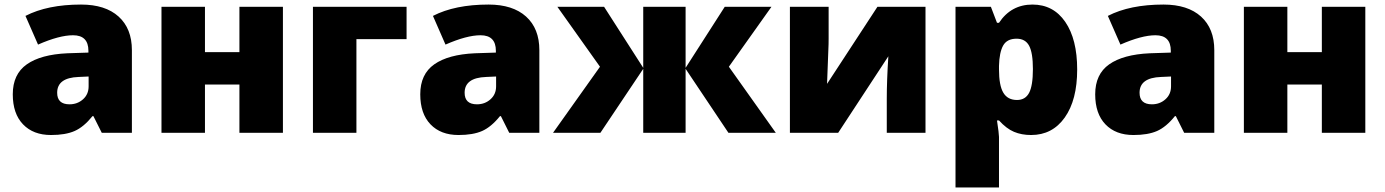

<svg xmlns="http://www.w3.org/2000/svg" viewBox="-20 -583 6081 843"><path d="M426.8 0 390.1 -73.2H386.2Q347.7 -25.4 307.6 -7.8Q267.6 9.8 204.1 9.8Q126 9.8 81.1 -37.1Q36.1 -84 36.1 -168.9Q36.1 -257.3 97.7 -300.5Q159.2 -343.8 275.9 -349.1L368.2 -352.1V-359.9Q368.2 -428.2 300.8 -428.2Q240.2 -428.2 147 -387.2L91.8 -513.2Q188.5 -563 335.9 -563Q442.4 -563 500.7 -510.3Q559.1 -457.5 559.1 -362.8V0ZM285.2 -125Q319.8 -125 344.5 -147Q369.1 -168.9 369.1 -204.1V-247.1L325.2 -245.1Q231 -241.7 231 -175.8Q231 -125 285.2 -125Z M879.9 -553.2V-354H1031.2V-553.2H1222.2V0H1031.2V-211.9H879.9V0H689V-553.2Z M1765.1 -553.2V-411.1H1544.9V0H1354V-553.2Z M2215.8 0 2179.2 -73.2H2175.3Q2136.7 -25.4 2096.7 -7.8Q2056.6 9.8 1993.2 9.8Q1915 9.8 1870.1 -37.1Q1825.2 -84 1825.2 -168.9Q1825.2 -257.3 1886.7 -300.5Q1948.2 -343.8 2064.9 -349.1L2157.2 -352.1V-359.9Q2157.2 -428.2 2089.8 -428.2Q2029.3 -428.2 1936 -387.2L1880.9 -513.2Q1977.5 -563 2125 -563Q2231.4 -563 2289.8 -510.3Q2348.1 -457.5 2348.1 -362.8V0ZM2074.2 -125Q2108.9 -125 2133.5 -147Q2158.2 -168.9 2158.2 -204.1V-247.1L2114.3 -245.1Q2020 -241.7 2020 -175.8Q2020 -125 2074.2 -125Z M2804.2 -285.2V-553.2H2990.2V-285.2L3162.1 -553.2H3367.2L3180.2 -290L3386.2 0H3178.2L2990.2 -280.8V0H2804.2V-280.8L2616.2 0H2408.2L2614.3 -290L2427.2 -553.2H2632.3Z M3618.2 -553.2V-414.1Q3618.2 -402.3 3617.9 -388.7Q3617.7 -375 3611.3 -214.8L3832.5 -553.2H4043.5V0H3873.5V-149.9Q3873.5 -228.5 3880.4 -335.9L3660.2 0H3448.2V-553.2Z M4507.3 9.8Q4465.3 9.8 4432.1 -4.2Q4398.9 -18.1 4366.2 -54.2H4357.4Q4366.2 3.9 4366.2 18.1V240.2H4175.3V-553.2H4330.6L4357.4 -482.9H4366.2Q4419.4 -563 4513.2 -563Q4605 -563 4657.2 -486.8Q4709.5 -410.6 4709.5 -277.8Q4709.5 -144 4655 -67.1Q4600.6 9.8 4507.3 9.8ZM4443.4 -413.1Q4401.4 -413.1 4384.5 -383.1Q4367.7 -353 4366.2 -293.9V-278.8Q4366.2 -207.5 4385.3 -175.8Q4404.3 -144 4445.3 -144Q4481.9 -144 4498.5 -175.5Q4515.1 -207 4515.1 -279.8Q4515.1 -351.1 4498.5 -382.1Q4481.9 -413.1 4443.4 -413.1Z M5179.2 0 5142.6 -73.2H5138.7Q5100.1 -25.4 5060.1 -7.8Q5020 9.8 4956.5 9.8Q4878.4 9.8 4833.5 -37.1Q4788.6 -84 4788.6 -168.9Q4788.6 -257.3 4850.1 -300.5Q4911.6 -343.8 5028.3 -349.1L5120.6 -352.1V-359.9Q5120.6 -428.2 5053.2 -428.2Q4992.7 -428.2 4899.4 -387.2L4844.2 -513.2Q4940.9 -563 5088.4 -563Q5194.8 -563 5253.2 -510.3Q5311.5 -457.5 5311.5 -362.8V0ZM5037.6 -125Q5072.3 -125 5096.9 -147Q5121.6 -168.9 5121.6 -204.1V-247.1L5077.6 -245.1Q4983.4 -241.7 4983.4 -175.8Q4983.4 -125 5037.6 -125Z M5632.3 -553.2V-354H5783.7V-553.2H5974.6V0H5783.7V-211.9H5632.3V0H5441.4V-553.2Z"/></svg>

Font: OpenSansExtrabold
Style: Regular
Weight: 800
Foundry: Ascender Corporation
Version: Version 1.10